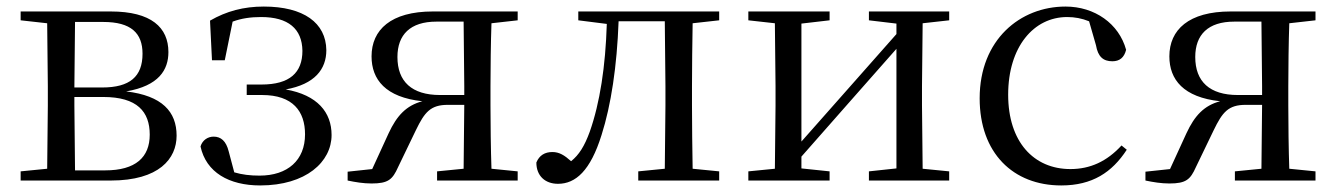

<svg xmlns="http://www.w3.org/2000/svg" viewBox="-20 -551 4079 586"><path d="M123 0H318C466 0 519 -67 519 -137C519 -210 475 -259 365 -272C465 -289 494 -338 494 -392C494 -467 442 -516 318 -516H43V-489L124 -480L126 -288V-229L124 -36L43 -28V0ZM209 -484H295C380 -484 415 -450 415 -387C415 -317 376 -284 292 -284H207ZM207 -255H295C399 -255 437 -210 437 -140C437 -71 394 -31 301 -31H209L207 -229Z M774 15C914 15 992 -57 992 -139C992 -208 949 -261 852 -278C941 -294 976 -340 976 -398C975 -481 907 -531 785 -531C724 -531 671 -517 621 -488L627 -367H666L690 -485C717 -495 745 -499 777 -499C860 -499 902 -463 903 -396C903 -329 864 -293 778 -293H733V-261H780C874 -261 911 -211 911 -141C911 -62 858 -15 772 -15C743 -15 719 -18 695 -25L678 -89C670 -121 654 -134 632 -134C615 -134 598 -124 592 -104C609 -25 679 15 774 15Z M1314 0H1560V-28L1480 -36C1478 -92 1477 -174 1477 -229V-288C1477 -342 1478 -424 1480 -480L1560 -489V-516H1301C1173 -516 1114 -460 1114 -379C1114 -308 1157 -254 1269 -242C1220 -229 1191 -198 1166 -144L1116 -35L1041 -27V0C1065 5 1089 9 1114 9C1165 9 1178 -3 1195 -41L1249 -153C1276 -209 1294 -231 1347 -231H1397L1395 -36L1314 -28ZM1397 -261H1323C1237 -261 1193 -302 1193 -377C1193 -445 1232 -485 1312 -485H1395L1397 -288Z M2008 0H2175V-28L2094 -36C2093 -92 2092 -174 2092 -229V-288C2092 -342 2093 -424 2094 -480L2175 -489V-516H1745V-489L1832 -478C1828 -348 1811 -237 1780 -149C1764 -105 1747 -78 1723 -59C1703 -77 1687 -87 1666 -87C1643 -87 1626 -77 1617 -55C1617 -14 1644 10 1683 10C1737 10 1782 -30 1816 -139C1845 -230 1863 -349 1868 -486H2009L2011 -288V-229L2009 -36L1928 -28V0Z M2632 -489 2716 -479V-447L2556 -266L2426 -119V-479L2512 -489V-516H2264V-489L2345 -480L2347 -288V-229L2345 -36L2264 -28V0H2512V-28L2426 -37V-73L2581 -249L2716 -402V-37L2632 -28V0H2877V-28L2796 -36L2794 -229V-288L2796 -480L2877 -489V-516H2632Z M3219 15C3314 15 3374 -25 3419 -94L3403 -107C3358 -58 3307 -35 3247 -35C3135 -35 3057 -118 3057 -262C3057 -408 3135 -499 3237 -499C3260 -499 3282 -495 3304 -486L3325 -413C3331 -378 3347 -364 3375 -364C3397 -364 3411 -375 3417 -399C3395 -479 3321 -531 3232 -531C3094 -531 2970 -430 2970 -251C2970 -84 3072 15 3219 15Z M3749 0H3995V-28L3915 -36C3913 -92 3912 -174 3912 -229V-288C3912 -342 3913 -424 3915 -480L3995 -489V-516H3736C3608 -516 3549 -460 3549 -379C3549 -308 3592 -254 3704 -242C3655 -229 3626 -198 3601 -144L3551 -35L3476 -27V0C3500 5 3524 9 3549 9C3600 9 3613 -3 3630 -41L3684 -153C3711 -209 3729 -231 3782 -231H3832L3830 -36L3749 -28ZM3832 -261H3758C3672 -261 3628 -302 3628 -377C3628 -445 3667 -485 3747 -485H3830L3832 -288Z"/></svg>

Font: Noto Serif CJK TC
Style: Regular
Weight: 400
Designer: Ryoko NISHIZUKA 西塚涼子 (kana & ideographs); Frank Grießhammer (Latin, Greek & Cyrillic); Wenlong ZHANG 张文龙 (bopomofo); San
Foundry: Adobe
Version: Version 2.001;hotconv 1.1.0;makeotfexe 2.6.0